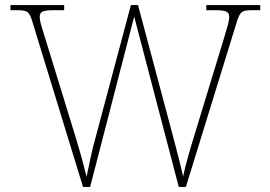

<svg xmlns="http://www.w3.org/2000/svg" viewBox="-20 -734 1061 754"><path d="M108 -646 306 0H334L507 -669L682 0H710L909 -645C923 -690 929 -694 974 -694H1002V-714H790V-694H825C875 -694 880 -685 880 -666C880 -652 874 -632 863 -595L744 -205C726 -147 708 -84 699 -41C688 -92 674 -143 657 -208L522 -714H494L354 -189C339 -135 332 -96 320 -40C305 -100 298 -126 279 -189L154 -595C142 -633 136 -653 136 -666C136 -685 141 -694 191 -694H232V-714H21V-694H43C88 -694 95 -690 108 -646Z"/></svg>

Font: Noto Serif Gurmukhi Thin
Style: Regular
Weight: 100
Designer: Vaibhav Singh and the Monotype Design Team
Foundry: Monotype Imaging Inc.
Version: Version 2.004